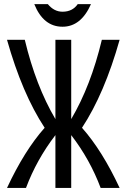

<svg xmlns="http://www.w3.org/2000/svg" viewBox="-20 -929 626 949"><path d="M149.4 -908.7H216.3Q247.1 -871.1 289.1 -871.1Q338.4 -871.1 364.3 -908.7H429.7Q380.4 -796.9 289.1 -796.9Q194.3 -796.9 149.4 -908.7ZM14.6 0Q100.6 -184.6 200.7 -297.4Q89.8 -465.8 14.6 -732.4H102.5Q157.2 -503.9 253.9 -340.3V-732.4H332V-340.3Q428.7 -503.9 483.4 -732.4H571.3Q496.1 -465.8 385.3 -297.4Q485.4 -184.6 571.3 0H477.5Q424.8 -140.6 332 -261.2V0H253.9V-261.2Q161.1 -140.6 108.4 0Z"/></svg>

Font: Consola Mono
Style: Book
Weight: 400
Monospace: yes
Version: Version 2.001